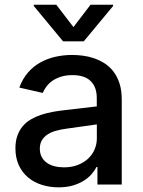

<svg xmlns="http://www.w3.org/2000/svg" viewBox="-20 -787 609 819"><path d="M230.1 12.1Q191.4 12.1 157.7 1.2Q123.9 -9.6 99.1 -30.7Q74.2 -51.8 60 -82.9Q45.8 -114 45.8 -154.1Q45.8 -185 54.2 -208.3Q62.5 -231.5 77.1 -248.8Q91.6 -266 111.7 -277.7Q131.7 -289.4 154.8 -297.1Q177.9 -304.7 203.5 -309.5Q229 -314.3 255 -317.1L392.8 -333.1V-369Q392.8 -415.5 366.8 -441.1Q340.9 -466.6 289.1 -466.6Q262.4 -466.6 241.5 -460.2Q220.5 -453.8 204.9 -443.2Q189.3 -432.5 178.8 -418.9Q168.3 -405.2 162.3 -390.6L62.5 -413.4Q76 -450.6 98.9 -477.1Q121.8 -503.6 151.5 -520.2Q181.1 -536.9 215.9 -544.7Q250.7 -552.6 287.6 -552.6Q309.3 -552.6 333.5 -549.5Q357.6 -546.5 381 -538.5Q404.5 -530.5 426 -516.9Q447.4 -503.2 463.8 -482.1Q480.1 -460.9 489.7 -431.5Q499.3 -402 499.3 -362.2V0H395.6V-74.6H391.3Q383.9 -59.3 370.4 -43.9Q356.9 -28.4 337 -16Q317.1 -3.6 290.5 4.3Q263.8 12.1 230.1 12.1ZM253.2 -73.2Q286.2 -73.2 312.3 -83.5Q338.4 -93.8 356.4 -110.8Q374.3 -127.8 383.7 -150.2Q393.1 -172.6 393.1 -196.7V-256.4L261.7 -237.9Q238.6 -234.7 218.2 -229Q197.8 -223.4 182.7 -213.4Q167.6 -203.5 158.7 -188.7Q149.9 -174 149.9 -152.7Q149.9 -133.2 157.5 -118.3Q165.1 -103.3 179 -93.2Q192.8 -83.1 211.8 -78.1Q230.8 -73.2 253.2 -73.2ZM337.4 -610.8H248.9L124.3 -761.4V-766.7H220.2L293.3 -671.5L366.1 -766.7H462.4V-761.4Z"/></svg>

Font: Linik Sans Medium
Style: Regular
Weight: 500
Designer: Rasmus Andersson (font), Cristiano Sobral (main changes)
Foundry: rsms
Version: Version 3.018;June 1, 2022;FontCreator 14.0.0.2814 64-bit; t